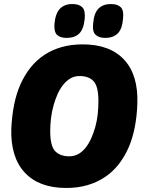

<svg xmlns="http://www.w3.org/2000/svg" viewBox="-20 -926 716 952"><path d="M308 6Q174 6 103 -70Q32 -146 36 -288Q39 -351 50 -406.5Q61 -462 81.5 -508Q102 -554 131.5 -591Q161 -628 199.5 -653.5Q238 -679 285.5 -692.5Q333 -706 390 -706Q525 -706 595.5 -630Q666 -554 661 -412Q659 -350 648 -294Q637 -238 616.5 -192Q596 -146 566.5 -109Q537 -72 498 -46.5Q459 -21 412 -7.5Q365 6 308 6ZM323 -151Q348 -151 368 -162Q388 -173 404 -193Q420 -213 432 -239.5Q444 -266 452.5 -296.5Q461 -327 464.5 -359.5Q468 -392 468 -424Q468 -498 444 -523.5Q420 -549 375 -549Q350 -549 330.5 -538Q311 -527 294.5 -507Q278 -487 266 -460.5Q254 -434 245.5 -403.5Q237 -373 233 -340.5Q229 -308 229 -276Q229 -202 253.5 -176.5Q278 -151 323 -151ZM502 -738Q470 -738 453.5 -754Q437 -770 442 -810Q446 -861 468.5 -883.5Q491 -906 530 -906Q563 -906 579 -890Q595 -874 590 -833Q586 -782 563.5 -760Q541 -738 502 -738ZM311 -738Q279 -738 263 -753Q247 -768 250 -808Q255 -860 277.5 -883Q300 -906 339 -906Q372 -906 388 -890Q404 -874 400 -833Q395 -781 372.5 -759.5Q350 -738 311 -738Z"/></svg>

Font: Georama ExtraCondensed Thin ExtraBold
Style: Italic
Weight: 800
Italic angle: -9°
Version: Version 1.001